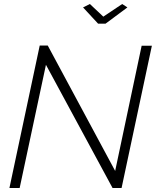

<svg xmlns="http://www.w3.org/2000/svg" viewBox="-20 -937 781 957"><path d="M178 -710H218L554 -85L686 -709H737L586 0H541L209 -614L78 0H27ZM394 -900 428 -917 495 -854 589 -917 615 -900 506 -819H469Z"/></svg>

Font: Raleway Light
Style: Italic
Weight: 300
Italic angle: -12°
Designer: Matt McInerney, Pablo Impallari, Rodrigo Fuenzalida
Foundry: Matt McInerney, Pablo Impallari, Rodrigo Fuenzalida
Version: Version 4.026